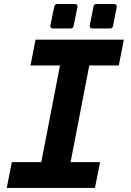

<svg xmlns="http://www.w3.org/2000/svg" viewBox="-20 -924 642 944"><path d="M240.7 -784.2Q227.5 -784.2 227.5 -795.9Q227.5 -798.8 228 -800.3L246.6 -891.1Q249.5 -904.3 262.2 -904.3H347.7Q360.8 -904.3 360.8 -892.6Q360.8 -889.6 360.4 -888.2L342.3 -797.4Q339.8 -784.2 326.7 -784.2ZM434.1 -784.2Q420.9 -784.2 420.9 -795.9Q420.9 -798.8 421.4 -800.3L439.5 -891.1Q441.4 -904.3 455.1 -904.3H540.5Q547.9 -904.3 551.5 -899.9Q555.2 -895.5 553.7 -888.2L536.1 -797.4Q533.7 -784.2 520.5 -784.2ZM38.1 -127H183.1L274.9 -602.1H129.9L154.8 -729H588.9L564 -602.1H418.9L327.1 -127H472.2L446.8 0H13.2Z"/></svg>

Font: Hack
Style: Bold Italic
Weight: 700
Italic angle: -11°
Monospace: yes
Designer: Christopher Simpkins
Foundry: Christopher Simpkins
Version: Version 2.017; ttfautohint (v1.4.1) -l 4 -r 80 -G 350 -x 0 -